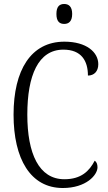

<svg xmlns="http://www.w3.org/2000/svg" viewBox="-20 -933 541 963"><path d="M302 -813C324 -813 342 -825 342 -863C342 -901 324 -913 302 -913C279 -913 263 -901 263 -863C263 -825 279 -813 302 -813ZM295 10C412 10 469 -55 469 -94C469 -110 464 -121 455 -127C428 -75 387 -34 303 -34C175 -34 117 -163 117 -358C117 -555 172 -684 298 -684C389 -684 421 -627 421 -554C452 -554 473 -575 473 -611C473 -671 414 -724 303 -724C135 -724 48 -581 48 -358C48 -136 133 10 295 10Z"/></svg>

Font: Noto Serif Devanagari Condensed Light
Style: Regular
Weight: 300
Width: 3
Designer: Universal Thirst, Indian Type Foundry and the Monotype Design Team
Foundry: Monotype Imaging Inc.
Version: Version 2.004